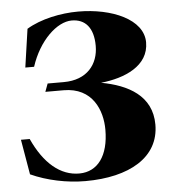

<svg xmlns="http://www.w3.org/2000/svg" viewBox="-52 -764 751 829"><g transform="rotate(-5 323.0 -350.0)"><path d="M285 16C476 16 607 -59 607 -201C607 -326 505 -380 389 -401C493 -412 598 -456 598 -558C598 -658 463 -716 317 -716C242 -716 154 -698 93 -661L69 -495H107C143 -606 222 -680 286 -680C345 -680 380 -640 380 -562C380 -482 330 -418 229 -418H159L146 -383H225C351 -383 390 -281 390 -198C390 -84 341 -20 263 -19C180 -18 110 -78 61 -186H23L49 -34C119 -2 205 16 285 16Z"/></g></svg>

Font: Sprat Black
Style: Regular
Weight: 900
Designer: Ethan Nakache
Foundry: Collletttivo
Version: Version 2.000;Glyphs 3.2 (3217)